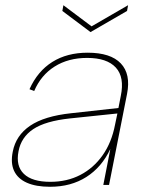

<svg xmlns="http://www.w3.org/2000/svg" viewBox="-20 -709 564 736"><path d="M376 0 403 -138Q370 -68 311 -30.5Q252 7 172 7Q118 7 83 -8.5Q48 -24 34 -54Q20 -84 29 -128Q41 -190 95.5 -227Q150 -264 253 -275L434 -295L443 -341Q458 -413 424 -450Q390 -487 314 -487Q242 -487 189.5 -454Q137 -421 111 -360L93 -367Q124 -436 180.5 -471.5Q237 -507 316 -507Q404 -507 443 -466Q482 -425 467 -349L398 0ZM430 -274 248 -255Q154 -245 107.5 -214Q61 -183 51 -129Q40 -73 71.5 -42.5Q103 -12 173 -12Q237 -12 288 -38.5Q339 -65 373.5 -114Q408 -163 421 -231ZM471 -689 467 -667 327 -586 219 -667 223 -689 331 -608Z"/></svg>

Font: Albert Sans Thin
Style: Italic
Weight: 250
Italic angle: -11.25°
Designer: Andreas Rasmussen
Foundry: a.Foundry
Version: Version 1.025